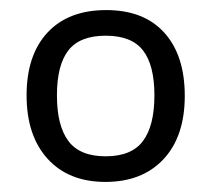

<svg xmlns="http://www.w3.org/2000/svg" viewBox="-20 -742 415 377"><path d="M114.3 -643.1Q91.8 -614.3 91.8 -554.7Q91.8 -495.1 114.3 -465.1Q136.7 -435.1 187.5 -435.1Q238.3 -435.1 260.7 -465.1Q283.2 -495.1 283.2 -554.7Q283.2 -614.3 260.7 -643.1Q238.3 -671.9 187.5 -671.9Q136.7 -671.9 114.3 -643.1ZM302.7 -677.7Q342.8 -633.3 342.8 -553.7Q342.8 -474.1 301 -429.4Q259.3 -384.8 187 -384.8Q114.7 -384.8 73.5 -430.2Q32.2 -475.6 32.2 -554.7Q32.2 -633.8 73.2 -678Q114.3 -722.2 188.5 -722.2Q262.7 -722.2 302.7 -677.7Z"/></svg>

Font: OpenSans
Style: Regular
Weight: 400
Foundry: Ascender Corporation
Version: Version 1.10